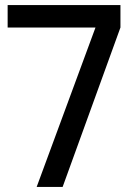

<svg xmlns="http://www.w3.org/2000/svg" viewBox="-20 -734 503 754"><path d="M226 0H124L355 -626H10V-714H453V-626Z"/></svg>

Font: Non Bureau
Style: Regular
Weight: 400
Designer: Jona Saucedo
Foundry: Non Foundry
Version: Version 1.000; ttfautohint (v1.8.4)